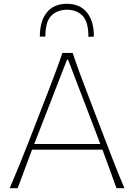

<svg xmlns="http://www.w3.org/2000/svg" viewBox="-20 -992 708 1012"><path d="M31 0Q56 -58 81.8 -121.2Q107.5 -184.5 130 -242L225 -486.5Q250.5 -552 270.5 -605.5Q290.5 -659 309 -713H363Q381 -658.5 400.8 -605.5Q420.5 -552.5 446 -486L540 -240.5Q562.5 -181.5 587 -119.2Q611.5 -57 636 0H594Q576.5 -49 557.5 -101Q538.5 -153 520 -203H149Q109.5 -99.5 73 0ZM177 -275.5Q169 -254.5 160.5 -233H508.5Q501 -253.5 494 -272L339 -677H333ZM446 -798Q446 -875.5 416.5 -907.5Q387 -939.5 333 -941Q278.5 -939.5 248.8 -907.5Q219 -875.5 219 -799H190Q190 -881.5 227 -926.8Q264 -972 333 -972Q400.5 -972 437.8 -926.8Q475 -881.5 475 -799Z"/></svg>

Font: Commissioner Flair Thin
Style: Regular
Weight: 100
Designer: Kostas Bartsokas
Foundry: Kostas Bartsokas
Version: Version 1.000; ttfautohint (v1.8.3)